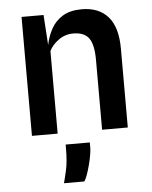

<svg xmlns="http://www.w3.org/2000/svg" viewBox="-55 -603 697 878"><g transform="rotate(-5 293.5 -164.0)"><path d="M76 0V-546H177L186 -407.5Q194 -447.5 212.8 -481.5Q231.5 -515.5 265.5 -536.2Q299.5 -557 353.5 -557Q431 -557 473.5 -508.8Q516 -460.5 516 -361.5V0H398V-320.5Q398 -391 376.5 -420.5Q355 -450 304.5 -450Q267 -450 237 -428.2Q207 -406.5 194 -379V0ZM203 228.5Q209 207 217.5 169Q226 131 226 69.5V53H337V77Q337 90 333.2 111.8Q329.5 133.5 323.2 157Q317 180.5 310 200Q303 219.5 296.5 228.5Z"/></g></svg>

Font: Spline Sans Medium
Style: Regular
Weight: 500
Designer: Eben Sorkin, Mirko Velimirovic
Foundry: Sorkin Type
Version: Version 1.000; ttfautohint (v1.8.3)